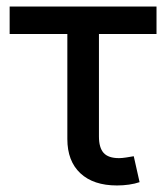

<svg xmlns="http://www.w3.org/2000/svg" viewBox="-20 -566 513 593"><path d="M341.3 6.8Q268.6 6.8 228.3 -30.8Q188 -68.4 188 -136.7V-460.9H9.8V-545.9H463.4V-460.9H285.6V-144.5Q285.6 -109.9 300 -93.8Q314.5 -77.6 347.7 -77.6Q356.4 -77.6 369.6 -79.6Q382.8 -81.5 393.1 -83.5L411.1 -3.4Q397 1.5 378.4 4.2Q359.9 6.8 341.3 6.8Z"/></svg>

Font: Inter Cardless
Style: Regular
Weight: 400
Designer: Rasmus Andersson
Foundry: rsms
Version: Version 4.001;git-9221beed3